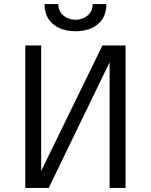

<svg xmlns="http://www.w3.org/2000/svg" viewBox="-20 -932 749 952"><path d="M354.5 -777Q311 -777 276.2 -792Q241.5 -807 221.2 -837Q201 -867 201 -912H269Q269 -876 294.5 -855Q320 -834 354.5 -834Q389.5 -834 414.5 -855.2Q439.5 -876.5 439.5 -912H507.5Q507.5 -867.5 487.8 -837.5Q468 -807.5 433.5 -792.2Q399 -777 354.5 -777ZM602.5 0H523.5V-623.5L221.5 0H105.5V-706.5H184V-84L488 -706.5H602.5Z"/></svg>

Font: Acari Sans
Style: Regular
Weight: 400
Designer: Alfredo Marco Pradil and Stefan Peev (font) & Cristiano Sobral (main changes)
Foundry: Alfredo Marco Pradil and Stefan Peev (font) & Cristiano Sobral (main changes)
Version: Version 1.063; ttfautohint (v1.8.3)